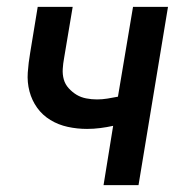

<svg xmlns="http://www.w3.org/2000/svg" viewBox="-20 -540 540 560"><path d="M282 0 310 -173Q292 -169 272.5 -166.5Q253 -164 234 -164Q205 -164 177.5 -170Q150 -176 127 -190Q104 -204 88.5 -225.5Q73 -247 66 -273.5Q59 -300 61 -328.5Q63 -357 68 -386L90 -520H192L167 -371Q164 -355 163 -339Q162 -323 166 -308.5Q170 -294 180.5 -282.5Q191 -271 203.5 -263.5Q216 -256 231.5 -253Q247 -250 263 -250Q278 -250 293.5 -252.5Q309 -255 324 -258L368 -520H470L384 0Z"/></svg>

Font: Iosevka Curly Semibold
Style: Italic
Weight: 600
Italic angle: -9°
Monospace: yes
Designer: Belleve Invis
Foundry: Belleve Invis
Version: Version 22.1.2; ttfautohint (v1.8.4)